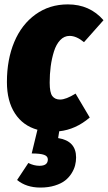

<svg xmlns="http://www.w3.org/2000/svg" viewBox="-20 -574 487 866"><path d="M384.8 -43.9Q321.3 10.3 247.1 18.1L242.2 48.8Q323.2 61.5 323.2 136.2Q323.2 153.8 318.8 171.4Q314.5 189 303 207.5Q291.5 226.1 273.9 240Q256.3 253.9 227.5 262.9Q198.7 272 162.1 272Q98.6 272 57.1 237.8L107.9 161.1Q132.8 173.8 158.2 173.8Q195.8 173.8 195.8 145Q195.8 130.4 178.7 124.3Q161.6 118.2 123 118.2L148.9 11.2Q83.5 -6.8 47.4 -62.5Q11.2 -118.2 11.2 -204.1Q11.2 -305.7 44.4 -384.8Q77.6 -463.9 140.4 -509Q203.1 -554.2 286.1 -554.2Q384.8 -554.2 446.8 -482.9L358.9 -383.8Q324.7 -412.1 293.9 -412.1Q269.5 -412.1 251.5 -393.1Q233.4 -374 223.4 -342Q213.4 -310.1 208.7 -274.7Q204.1 -239.3 204.1 -201.2Q204.1 -156.2 216.1 -140.6Q228 -125 251 -125Q277.8 -125 320.8 -151.9Z"/></svg>

Font: Fira Sans Compressed Heavy
Style: Italic
Weight: 900
Width: 3
Italic angle: -8°
Designer: Carrois Corporate & Edenspiekermann AG
Foundry: Carrois Corporate GbR & Edenspiekermann AG
Version: Version 4.203;PS 004.203;hotconv 1.0.88;makeotf.lib2.5.64775